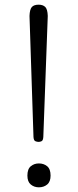

<svg xmlns="http://www.w3.org/2000/svg" viewBox="-20 -708 334 820"><path d="M165 -123Q164 -108 157.5 -105Q151 -102 145 -102Q138 -102 131 -105Q124 -108 123 -123L106 -640Q107 -668 116 -678Q125 -688 145 -688Q163 -688 173 -678.5Q183 -669 184 -640ZM97 42Q97 14 111.5 2Q126 -10 146 -10Q167 -10 181.5 2Q196 14 196 42Q196 68 181.5 80Q167 92 146 92Q126 92 111.5 80Q97 68 97 42Z"/></svg>

Font: Cafe24 Ssurround air
Style: Light
Weight: 300
Designer: Cafe24 thkim, hmlim, mnelim, sdjeong, hskwak & 4IRTF
Foundry: Cafe24
Version: Version 1.001